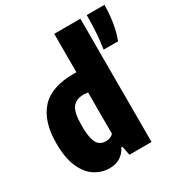

<svg xmlns="http://www.w3.org/2000/svg" viewBox="-188 -944 1029 1090"><g transform="rotate(-30 326.5 -399.0)"><path d="M216 10.5Q165.5 10.5 121.5 -17.5Q77.5 -45.5 50.5 -106Q23.5 -166.5 23.5 -263.5Q23.5 -406 91 -481.2Q158.5 -556.5 307 -556.5Q314.5 -556.5 324 -556V-808H495.5V0H350.5L339 -59H331.5Q316 -27 287 -8.2Q258 10.5 216 10.5ZM274 -133Q305 -133 324 -152.5V-423.5Q306 -426 293 -426Q246.5 -426 222.5 -395.2Q198.5 -364.5 198.5 -278.5Q198.5 -218.5 208 -187Q217.5 -155.5 234.5 -144.2Q251.5 -133 274 -133ZM522 -590Q530.5 -647 533.8 -697.8Q537 -748.5 537 -808H653Q653 -746.5 643.2 -689.8Q633.5 -633 616.5 -590Z"/></g></svg>

Font: Encode Sans Condensed Condensed ExtraBold
Style: Regular
Weight: 800
Width: 3
Designer: Multiple Designers
Foundry: Impallari Type
Version: Version 3.000; ttfautohint (v1.8.3) -l 8 -r 50 -G 200 -x 14 